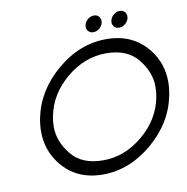

<svg xmlns="http://www.w3.org/2000/svg" viewBox="-83 -830 891 915"><g transform="rotate(-10 362.5 -373.0)"><path d="M356 -62.5Q459.5 -62.5 547.4 -135.7Q635.3 -209 655.8 -312.5Q661.1 -339.4 661.1 -364.3Q661.1 -435.1 610.1 -498.8Q559.1 -562.5 455.6 -562.5Q352.1 -562.5 264.2 -489.3Q176.3 -416 155.8 -312.5Q150.4 -285.6 150.4 -260.7Q150.4 -189.9 201.4 -126.2Q252.4 -62.5 356 -62.5ZM342.8 3.9Q213.4 3.9 140.6 -89.8Q86.9 -159.2 86.9 -248Q86.9 -278.8 93.3 -312.5Q119.1 -441.9 229.2 -535.4Q339.4 -628.9 468.8 -628.9Q598.1 -628.9 671.4 -535.6Q725.1 -466.3 725.1 -377.9Q725.1 -346.7 718.3 -312.5Q692.9 -183.1 582.5 -89.6Q472.2 3.9 342.8 3.9ZM540 -671.9Q523.9 -671.9 514.6 -683.6Q507.8 -691.9 507.8 -702.6Q507.8 -706.5 508.8 -710.9Q511.7 -727.1 525.6 -738.5Q539.6 -750 555.7 -750Q571.8 -750 580.6 -738.8Q587.4 -730 587.4 -718.3Q587.4 -714.8 586.9 -710.9Q583.5 -694.8 569.8 -683.3Q556.2 -671.9 540 -671.9ZM415 -671.9Q398.9 -671.9 389.6 -683.6Q382.8 -691.9 382.8 -702.6Q382.8 -706.5 383.8 -710.9Q386.7 -727.1 400.6 -738.5Q414.6 -750 430.7 -750Q446.8 -750 455.6 -738.8Q462.4 -730 462.4 -718.3Q462.4 -714.8 461.9 -710.9Q458.5 -694.8 444.8 -683.3Q431.2 -671.9 415 -671.9Z"/></g></svg>

Font: Juliett
Style: Italic
Weight: 400
Italic angle: -11.25°
Designer: GGBotNet
Foundry: GGBotNet
Version: 0.60